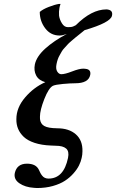

<svg xmlns="http://www.w3.org/2000/svg" viewBox="-20 -718 582 962"><path d="M320.8 73.2Q327.6 40.5 311.5 26.4Q295.4 12.2 258.8 12.2Q242.7 12.2 234.9 11.2Q188 9.3 153.3 -2.2Q118.7 -13.7 99.1 -32.2Q79.6 -50.8 70.6 -72.8Q61.5 -94.7 62 -121.1Q62 -178.7 105.7 -229.7Q149.4 -280.8 207 -306.2Q173.8 -315.4 161.1 -340.1Q148.4 -364.7 154.8 -396Q163.6 -435.5 206.8 -474.6Q250 -513.7 314.9 -547.9Q293.5 -540 278.8 -540Q233.9 -540 206.5 -576.2Q179.2 -612.3 179.2 -658.2Q194.8 -671.9 224.4 -683.3Q253.9 -694.8 274.9 -698.2H283.2Q278.8 -685.1 277.8 -678.2Q274.4 -660.6 275.9 -639.2Q278.8 -619.6 290.5 -600.8Q302.2 -582 319.8 -582Q334.5 -582 340.8 -583.5Q347.2 -585 359.9 -591.8Q439 -670.9 513.2 -670.9Q518.1 -670.9 525.9 -668.9Q546.4 -662.6 541 -639.2Q534.2 -605 403.8 -566.9Q399.9 -563.5 380.6 -548.1Q361.3 -532.7 357.4 -529.5Q353.5 -526.4 338.4 -513.4Q323.2 -500.5 319.3 -495.6Q315.4 -490.7 304.4 -479.2Q293.5 -467.8 289.8 -460.7Q286.1 -453.6 279.5 -442.4Q272.9 -431.2 269.3 -420.2Q265.6 -409.2 263.2 -397Q258.3 -373.5 266.6 -359.9Q274.9 -346.2 287.1 -346.2Q305.7 -346.2 341.3 -360.1Q377 -374 397 -374Q405.3 -374 415 -372.1Q436.5 -366.7 432.1 -342.8Q423.8 -300.8 356.9 -300.8Q333 -300.8 295.4 -297.4Q257.8 -293.9 245.1 -288.1Q223.6 -276.9 201.9 -221.4Q180.2 -166 180.2 -133.8Q178.7 -107.4 192.9 -93.3Q207 -79.1 245.1 -76.2Q252 -75.2 267.1 -75.2Q325.7 -75.2 360.1 -44.9Q394.5 -14.6 393.1 40Q393.1 57.1 389.2 73.2Q385.3 91.8 375.7 111.1Q366.2 130.4 347.9 151.1Q329.6 171.9 305.4 187.7Q281.2 203.6 244.9 213.9Q208.5 224.1 166 224.1Q154.8 224.1 149.9 223.1Q106 220.2 76.9 200.2Q47.9 180.2 54.2 148.9Q64.9 102.1 115.2 102.1Q160.2 102.1 174.8 132.8Q179.2 142.6 182.4 148.7Q185.5 154.8 191.2 162.1Q196.8 169.4 204.8 173.1Q212.9 176.8 223.1 176.8Q299.3 176.8 320.8 73.2Z"/></svg>

Font: Common Serif
Style: Bold Italic
Weight: 700
Italic angle: -12°
Designer: Philipp H. Poll, Khaled Hosny
Foundry: Stefan Peev, Context Ltd.
Version: Version 1.026